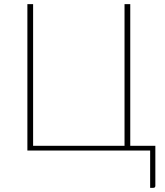

<svg xmlns="http://www.w3.org/2000/svg" viewBox="-20 -723 794 922"><path d="M111.5 0V-703H139V-23H578V-703H605.5V-23H726V169Q726 179 716 179H701V0Z"/></svg>

Font: Lato Thin
Style: Regular
Weight: 200
Designer: Lukasz Dziedzic
Foundry: tyPoland Lukasz Dziedzic
Version: Version 2.007; 2014-02-27